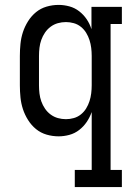

<svg xmlns="http://www.w3.org/2000/svg" viewBox="-20 -548 540 783"><path d="M285 215V145H354V-91Q346 -69 333.5 -50.5Q321 -32 303 -18Q285 -4 263 2Q241 8 219 8Q194 8 170 1Q146 -6 127 -21.5Q108 -37 94.5 -58.5Q81 -80 73.5 -103Q66 -126 63.5 -150.5Q61 -175 61 -200V-320Q61 -345 63.5 -369.5Q66 -394 73.5 -417Q81 -440 94.5 -461.5Q108 -483 127 -498.5Q146 -514 170 -521Q194 -528 219 -528Q241 -528 263 -522Q285 -516 303 -502Q321 -488 333.5 -469.5Q346 -451 353 -429V-520H477V-450H431V145H477V215ZM249 -62Q265 -62 281 -66.5Q297 -71 310 -81.5Q323 -92 331.5 -106Q340 -120 345 -135.5Q350 -151 352 -167.5Q354 -184 354 -200V-320Q354 -336 352 -352.5Q350 -369 345 -384.5Q340 -400 331.5 -414Q323 -428 310 -438.5Q297 -449 281 -453.5Q265 -458 249 -458Q232 -458 216 -453.5Q200 -449 186.5 -439Q173 -429 163.5 -415Q154 -401 148.5 -385.5Q143 -370 141 -353.5Q139 -337 139 -320V-200Q139 -183 141 -166.5Q143 -150 148.5 -134.5Q154 -119 163.5 -105Q173 -91 186.5 -81Q200 -71 216 -66.5Q232 -62 249 -62Z"/></svg>

Font: Iosevka Slab
Style: Regular
Weight: 400
Monospace: yes
Designer: Belleve Invis
Foundry: Belleve Invis
Version: Version 11.2.4; ttfautohint (v1.8.3)